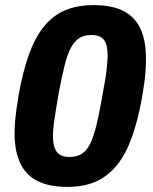

<svg xmlns="http://www.w3.org/2000/svg" viewBox="-20 -719 600 751"><path d="M243 12Q172 12 126.5 -11Q81 -34 59 -81Q37 -128 37 -198Q37 -220 39 -243.5Q41 -267 44.5 -293Q48 -319 53 -348Q69 -438 92.5 -504Q116 -570 150.5 -613.5Q185 -657 233 -678Q281 -699 347 -699Q418 -699 463 -676Q508 -653 529.5 -606.5Q551 -560 551 -490Q551 -469 549.5 -445Q548 -421 544.5 -395Q541 -369 536 -340Q520 -250 496.5 -184Q473 -118 438.5 -74.5Q404 -31 356.5 -9.5Q309 12 243 12ZM251 -105Q279 -105 298.5 -116.5Q318 -128 331.5 -154.5Q345 -181 356 -224.5Q367 -268 378 -331Q385 -371 390 -399Q395 -427 397 -446Q399 -465 400 -478Q401 -491 401 -501Q401 -544 386.5 -563Q372 -582 338 -582Q309 -582 290 -570Q271 -558 257 -531.5Q243 -505 232.5 -462Q222 -419 210 -357Q203 -316 198.5 -288.5Q194 -261 191.5 -242Q189 -223 188 -210Q187 -197 187 -187Q187 -145 202 -125Q217 -105 251 -105Z"/></svg>

Font: Archivo SemiCondensed ExtraBold
Style: Italic
Weight: 800
Width: 4
Italic angle: -10°
Designer: Hector Gatti
Foundry: Omnibus-Type
Version: Version 2.001